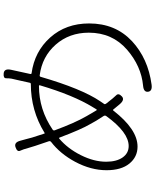

<svg xmlns="http://www.w3.org/2000/svg" viewBox="79 -887 842 1040"><g transform="rotate(-90 500.0 -367.0)"><path d="M562 33Q526 38 523 14Q520 -10 556 -13Q662 -23 751 -100Q843 -180 843 -307Q843 -413 778 -486.5Q713 -560 612 -573Q606 -574 604 -568Q539 -345 472 -246Q462 -231 457 -224Q454 -220 458 -214Q491 -171 504 -158.5Q517 -146 498 -128Q480 -111 456 -139L427 -174Q424 -178 421 -174Q319 -43 226 -43Q170 -43 134 -87Q98 -131 98 -211Q98 -295 143 -380Q187 -462 251 -511Q257 -516 255 -523L230 -597Q224 -615 219 -633Q211 -663 203.5 -679Q196 -695 223 -704Q249 -713 258 -677L266 -648Q270 -631 275 -614L296 -549Q297 -544 301 -547Q421 -621 565 -621Q571 -621 572 -628L586 -691Q590 -708 594 -726Q596 -738 596 -754.5Q596 -771 623 -768Q650 -765 642 -728L619 -623Q618 -618 623 -617Q741 -601 817 -516Q893 -431 893 -305Q893 -163 797 -73Q703 14 562 33ZM229 -91Q303 -91 391 -212Q396 -219 392 -226L366 -267Q357 -283 348 -299Q319 -348 275 -465Q273 -470 269 -467Q215 -421 179.5 -350Q144 -279 144 -213Q144 -157 167 -124Q190 -91 229 -91ZM422 -266Q425 -262 428 -266Q431 -271 440 -286Q504 -390 558 -572Q559 -577 554 -577Q427 -577 318 -503Q312 -499 314 -492Q355 -381 391 -319Z"/></g></svg>

Font: Resource Han Rounded CN Light
Style: Regular
Weight: 300
Designer: Cyano Hao (round all glyphs); Ryoko NISHIZUKA 西塚涼子 (kana, bopomofo & ideographs); Paul D. Hunt (Latin, Greek & Cyrillic)
Foundry: Cyano Hao
Version: 0.990